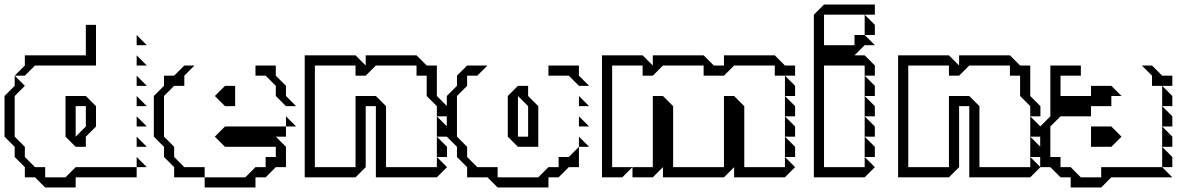

<svg xmlns="http://www.w3.org/2000/svg" viewBox="-20 -785 5247 850"><path d="M585 -585V-630L630 -585ZM585 -495V-540L630 -495ZM45 -450 90 -495V-540H360V-675H405V-495H135L90 -450ZM585 -405V-450L630 -405ZM90 0V-45L45 -90V-135L0 -180V-360L45 -405V-450L90 -405L45 -360V-180L90 -135V-90L135 -45H180V0H270L315 -45H585V0H315V45H180L135 0ZM315 -180 360 -225V-315H315ZM585 -315V-360L630 -315ZM585 -225V-270L630 -225ZM585 -135V-180L630 -135ZM585 -45V-90L630 -45ZM270 -180V-360H360L405 -315V-225L360 -180V-135H315Z M1111 -450V-495H1201V-450L1246 -405V-360L1291 -315H1246L1201 -360V-405L1156 -450ZM751 0V-45L706 -90V-135L661 -180V-360L706 -405V-450H751L796 -495H841L796 -450V-405H751L706 -360V-180L751 -135V-90L796 -45H886V0ZM976 -315 931 -360 976 -405H1021V-315ZM1246 -225V-270L1291 -225ZM886 45V0H1066L1111 -45H1156V-90H1201V-135H976L931 -180L976 -225H1246V-180H1201L1246 -135V-45H1201L1156 0H1111V45Z M1914 -180V-270L1959 -225V-180ZM1914 -90V-180L1959 -135V-90ZM1329 0V-540H1554L1599 -495V-540H1824L1869 -495H1914V-360L1959 -315V-270H1914V-315L1869 -360V-450H1824V-495H1644L1599 -450H1554V-495H1374V-45H1554V-360H1644L1689 -315V-45H1914V-90L1959 -45L1914 0H1644V-315H1599V-45L1554 0Z M2408 -450V-495H2543V-450L2588 -405H2543L2498 -450ZM2543 -315V-360L2588 -315ZM2318 -180V-315L2273 -360V-180ZM2048 0V-45L2003 -90V-135L1958 -180V-360L2003 -405V-450L2048 -495H2138L2093 -450H2048V-405L2003 -360V-180L2048 -135V-90L2093 -45H2183V0H2363L2408 -45H2453V-90H2498L2543 -135V-45H2498L2453 0H2408V45H2183L2138 0ZM2543 -225V-270L2588 -225ZM2543 -135V-180L2588 -135ZM2228 -180V-360L2273 -405H2318V-360L2363 -315V-135H2273Z M2645 0V-540H2825L2870 -495V-540H3095L3140 -495H3185V-540H3410L3455 -495H3500V-450H3410V-495H3230L3185 -450H3095V-495H2915L2870 -450H2825V-495H2690V-45H2780L2735 0ZM3455 -360V-450L3500 -405V-360ZM3455 -270V-360L3500 -315V-270ZM3455 -180V-270L3500 -225V-180ZM3455 -90V-180L3500 -135V-90ZM2780 0V-45H2870V-360H2915L2960 -315V-45H3185V-360H3230L3275 -315V-45H3455V-90L3500 -45L3455 0H3230V-45L3185 0H2915V-45L2870 0Z M3808 -630V-720L3853 -675V-630ZM3808 -360V-450L3853 -405V-360ZM3808 -270V-360L3853 -315V-270ZM3808 -180V-270L3853 -225V-180ZM3808 -90V-180L3853 -135V-90ZM3583 0V-720L3628 -765H3853V-720H3628V-585H3763V-630H3808L3853 -585H3808L3763 -540H3808L3853 -495V-450H3808V-495H3628V-45H3808V-90L3853 -45L3808 0Z M4541 -180V-270L4586 -225V-180ZM4541 -90V-180L4586 -135V-90ZM3956 0V-540H4181L4226 -495V-540H4451L4496 -495H4541V-360L4586 -315V-270H4541V-315L4496 -360V-450H4451V-495H4271L4226 -450H4181V-495H4001V-45H4181V-360H4271L4316 -315V-45H4541V-90L4586 -45L4541 0H4271V-315H4226V-45L4181 0Z M5080 -405V-450L5035 -495H5080L5125 -450H5170V-405ZM5125 -315V-405L5170 -360V-315ZM5125 -225V-315L5170 -270V-225ZM5125 -135V-225L5170 -180V-135ZM5125 -45V-135L5170 -90V-45ZM4585 -45V-225L4630 -270V-495H4765V-450H4675V-360H4810V-405H4900L4945 -360H4900V-315H4810V-270H4675L4630 -225V-90H4675V-45H4720L4765 0H4855V-45H5125L5170 0H4900L4855 45H4720V0H4675L4630 -45ZM4810 -135V-225H4900L4945 -180L4900 -135Z"/></svg>

Font: Rubik Iso
Style: Regular
Weight: 400
Designer: Hubert and Fischer, NaN
Foundry: Hubert and Fischer, NaN
Version: Version 2.200